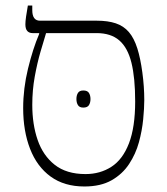

<svg xmlns="http://www.w3.org/2000/svg" viewBox="-20 -667 607 696"><path d="M286 9Q213 9 163.5 -27Q114 -63 89 -127.5Q64 -192 64 -275Q64 -346 81.5 -418Q99 -490 122 -544V-554H147V-547Q139 -521 127 -480Q115 -439 106 -389.5Q97 -340 97 -287Q97 -216 116.5 -159.5Q136 -103 178.5 -69.5Q221 -36 290 -36Q343 -36 384 -62.5Q425 -89 447.5 -147.5Q470 -206 470 -299Q470 -385 456.5 -439.5Q443 -494 412.5 -520.5Q382 -547 330 -547H98Q86 -547 79 -554.5Q72 -562 72 -579Q72 -589 74.5 -607Q77 -625 81 -647H97V-630Q97 -611 104 -601.5Q111 -592 125 -592H331Q371 -592 399.5 -582.5Q428 -573 447 -551Q466 -529 478 -491Q489 -456 496 -404.5Q503 -353 503 -304Q503 -275 499 -234Q495 -193 483.5 -151Q472 -109 448 -72.5Q424 -36 384.5 -13.5Q345 9 286 9ZM257 -308Q257 -321 262.5 -330Q268 -339 282 -339Q297 -339 302.5 -330Q308 -321 308 -308Q308 -295 302.5 -286Q297 -277 282 -277Q268 -277 262.5 -286Q257 -295 257 -308Z"/></svg>

Font: Noto Serif Hebrew ExtraLight
Style: Regular
Weight: 250
Version: Version 2.003